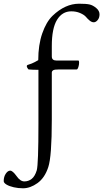

<svg xmlns="http://www.w3.org/2000/svg" viewBox="-117 -726 556 1034"><path d="M143 174Q124 232 85 260Q46 288 7 288Q-19 288 -43 282.5Q-67 277 -82 268Q-97 259 -97 249Q-97 226 -86 209.5Q-75 193 -62 193Q-49 193 -28 222Q-8 251 14 251Q36 251 53.5 237.5Q71 224 81 191Q90 158 90 -60V-350Q74 -350 61.5 -350.5Q49 -351 38 -352Q35 -352 32 -358Q23 -371 31 -376Q57 -384 71 -392Q78 -396 82.5 -398.5Q87 -401 89 -402Q89 -484 110.5 -546Q132 -608 166 -641Q234 -706 309 -706Q347 -706 365 -702Q383 -698 401 -683Q419 -668 419 -649Q419 -630 409 -618Q399 -606 388 -606Q377 -606 366 -615Q355 -624 345 -636Q335 -647 314 -656Q293 -665 267 -665Q218 -665 190 -619Q162 -573 162 -478V-422Q162 -400 187 -400H305Q309 -400 309 -389Q309 -377 305 -364.5Q301 -352 296 -352H202Q177 -352 170 -348Q162 -343 162 -335V-82Q162 117 143 174Z"/></svg>

Font: Benne
Style: Regular
Weight: 400
Designer: John-Daniel Harrington
Version: Version 1.001